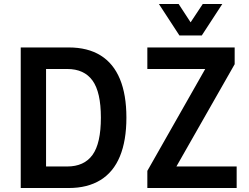

<svg xmlns="http://www.w3.org/2000/svg" viewBox="-20 -943 1247 963"><path d="M84 0V-705H325Q420 -705 484.5 -665Q549 -625 581.5 -546.5Q614 -468 614 -353Q614 -238 581.5 -159Q549 -80 484 -40Q419 0 325 0ZM211 -108H317Q402 -108 444 -166Q486 -224 486 -353Q486 -481 444 -539Q402 -597 317 -597H211ZM719 0V-86L1036 -644L1049 -597H719V-705H1157V-621L838 -61L826 -108H1167V0ZM880 -765 777 -923H876L936 -831L997 -923H1095L992 -765Z"/></svg>

Font: Nunito Sans 7pt Condensed
Style: Bold
Weight: 700
Width: 3
Designer: Vernon Adams
Foundry: Vernon Adams
Version: Version 3.101;gftools[0.9.27]